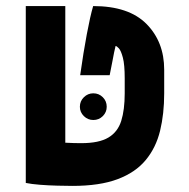

<svg xmlns="http://www.w3.org/2000/svg" viewBox="-20 -606 626 636"><path d="M219.7 9.8Q199.2 9.8 170.2 9Q141.1 8.3 112.8 6.1Q84.5 3.9 65.4 0V-585.9H196.3V-133.3Q211.9 -132.3 224.9 -132.1Q237.8 -131.8 249 -131.8Q308.1 -131.8 339.1 -150.4Q370.1 -168.9 381.6 -205.6Q393.1 -242.2 393.1 -296.9V-346.2Q393.1 -392.1 387 -415Q380.9 -438 373.8 -445.8Q366.7 -453.6 362.8 -453.6Q359.9 -441.9 357.9 -431.9Q356 -421.9 352.8 -405.3Q349.6 -388.7 343.3 -356.9H245.6Q256.3 -433.1 267.6 -492.9Q278.8 -552.7 288.6 -585.9Q406.7 -585.9 465.3 -526.6Q523.9 -467.3 523.9 -375V-296.9Q523.9 -229 510.3 -172.9Q496.6 -116.7 462.6 -75.7Q428.7 -34.7 369.6 -12.5Q310.5 9.8 219.7 9.8ZM289.1 -208.5Q271 -208.5 257.8 -221.4Q244.6 -234.4 244.6 -252.4Q244.6 -271 257.8 -283.9Q271 -296.9 289.1 -296.9Q307.6 -296.9 320.6 -283.9Q333.5 -271 333.5 -252.4Q333.5 -234.4 320.6 -221.4Q307.6 -208.5 289.1 -208.5Z"/></svg>

Font: Cascadia Code PL
Style: Bold
Weight: 700
Monospace: yes
Designer: Aaron Bell
Foundry: Saja Typeworks
Version: Version 2404.023; ttfautohint (v1.8.4)